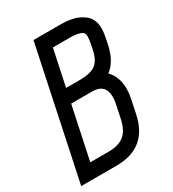

<svg xmlns="http://www.w3.org/2000/svg" viewBox="-170 -779 788 873"><g transform="rotate(-30 224.0 -342.0)"><path d="M363.8 -576.2Q363.8 -586.4 359.6 -593Q355.5 -599.6 337.9 -605Q320.3 -610.4 288.1 -610.4H201.7L161.6 -420.9H231.9Q290.5 -420.9 316.7 -440.4Q342.8 -460 353 -508.3L356.9 -526.9Q363.8 -561 363.8 -576.2ZM306.2 -172.4 321.3 -244.1Q325.2 -262.2 325.2 -279.8Q325.2 -347.7 256.3 -347.7H146L87.9 -73.2H183.6Q236.8 -73.2 265.6 -96.2Q294.4 -119.1 306.2 -172.4ZM183.6 0H-2L142.1 -683.6H288.1Q299.8 -683.6 311.5 -682.6Q323.2 -681.6 341.8 -678.2Q360.4 -674.8 375.7 -667.5Q391.1 -660.2 405.8 -648.9Q420.4 -637.7 428.7 -618.9Q437 -600.1 437 -576.2Q437 -552.7 428.2 -511.2L424.3 -492.7Q407.7 -416.5 360.8 -381.8Q398.4 -344.2 398.4 -279.8Q398.4 -256.8 392.6 -229.5L377.4 -156.7Q344.2 0 183.6 0Z"/></g></svg>

Font: Anka/Coder Narrow
Style: Italic
Weight: 400
Width: 3
Italic angle: -12°
Monospace: yes
Version: Version 001.100